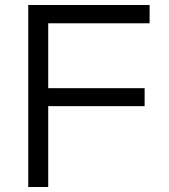

<svg xmlns="http://www.w3.org/2000/svg" viewBox="-20 -750 677 770"><path d="M93.3 0V-730H580V-656.6H173.4V-396.4H560V-324.3H173.4V0Z"/></svg>

Font: M PLUS 1 Thin
Style: Regular
Weight: 100
Designer: Coji Morishita
Foundry: UNDERFOREST DESIGN
Version: Version 1.001